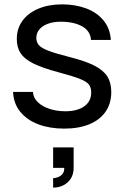

<svg xmlns="http://www.w3.org/2000/svg" viewBox="-20 -575 570 880"><path d="M40 -153.5H131Q132.5 -127 153 -107Q173.5 -87 207 -76Q240.5 -65 279.5 -65Q334.5 -65 366.2 -87.8Q398 -110.5 398 -150.5Q398 -174.5 387.2 -188Q376.5 -201.5 345.5 -213.8Q314.5 -226 245.5 -244.5Q173 -264 132.5 -284.2Q92 -304.5 74.5 -331Q57 -357.5 57 -397Q57 -444 83 -479.8Q109 -515.5 156 -535.2Q203 -555 264.5 -555Q326.5 -555 376.2 -536Q426 -517 455.5 -480Q485 -443 488 -392H397Q394.5 -433 356.5 -454.2Q318.5 -475.5 258 -475.5Q225 -475.5 199.8 -466.2Q174.5 -457 160.5 -440.2Q146.5 -423.5 146.5 -401.5Q146.5 -381 158.8 -367.5Q171 -354 203.5 -341.8Q236 -329.5 301 -313Q373.5 -294.5 414 -273.5Q454.5 -252.5 472.2 -224Q490 -195.5 490 -153Q490 -101 464 -63.2Q438 -25.5 389.5 -5.5Q341 14.5 274 14.5Q208.5 14.5 156.2 -5Q104 -24.5 73 -62.5Q42 -100.5 40 -153.5ZM223.5 241.5Q232.5 241.5 244.5 237.5Q256.5 233.5 265.8 223Q275 212.5 274.5 194.5H223.5V100.5H317.5V194.5Q317.5 222.5 304.8 243Q292 263.5 270.5 274.2Q249 285 223.5 285Z"/></svg>

Font: CCSD_manrope Medium
Style: Regular
Weight: 500
Designer: Mikhail Sharanda
Foundry: Mikhail Sharanda
Version: Version 4.503